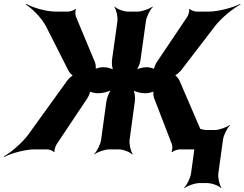

<svg xmlns="http://www.w3.org/2000/svg" viewBox="-83 -771 1261 991"><path d="M713 -263 804 -27C808 -18 807 6 802 12L806 14C811 8 834 0 844 0H911C961 0 1026 20 1055 39L1057 36C1028 17 983 -32 964 -75L843 -356C839 -365 824 -384 817 -384L816 -380C823 -380 844 -399 851 -407L1025 -634C1059 -679 1121 -728 1158 -748L1157 -751C1120 -732 1045 -711 992 -711H931C921 -711 900 -719 897 -725L893 -723C896 -717 890 -694 884 -685L726 -450C720 -441 709 -416 712 -410L716 -412C713 -418 688 -424 678 -424H673C656 -424 626 -417 616 -408L618 -405C628 -414 640 -443 642 -460L670 -661C673 -685 692 -722 706 -735L704 -737C689 -725 650 -711 626 -711H579C555 -711 520 -725 509 -737L507 -735C517 -722 526 -685 523 -661L495 -461C493 -443 496 -413 504 -404L508 -407C500 -416 471 -424 454 -424H447C437 -424 410 -419 406 -412L409 -410C414 -417 411 -441 407 -450L309 -685C305 -694 305 -716 309 -723L306 -725C301 -718 278 -711 268 -711H207C154 -711 85 -732 53 -751L50 -748C82 -728 132 -679 155 -634L270 -407C274 -398 290 -379 298 -379V-383C290 -383 270 -364 264 -355L62 -75C30 -32 -28 17 -63 36L-61 39C-27 21 45 0 95 0H161C171 0 192 8 195 14L199 12C196 6 203 -17 209 -26L368 -264C374 -273 385 -298 382 -304L377 -302C380 -296 406 -290 416 -290H429C449 -290 484 -299 497 -310L495 -313C482 -302 469 -267 466 -247L439 -50C436 -26 417 11 403 24L404 26C419 14 458 0 482 0H529C553 0 588 14 599 26L602 24C592 11 583 -26 586 -50L613 -248C616 -268 612 -302 602 -312L599 -310C607 -299 641 -290 661 -290H673C683 -290 709 -296 714 -302L711 -304C706 -298 709 -272 713 -263ZM1044 124 1068 -50C1071 -74 1090 -111 1104 -124L1102 -126C1087 -114 1049 -100 1025 -100H984C960 -100 924 -114 913 -126L911 -124C921 -111 930 -74 927 -50L903 124C900 148 881 185 867 198L869 200C884 188 922 174 946 174H987C1011 174 1047 188 1058 200L1060 198C1050 185 1041 148 1044 124Z"/></svg>

Font: Asimov
Style: EdgeIt
Weight: 500
Designer: Google
Version: Version 2.000980: 2014